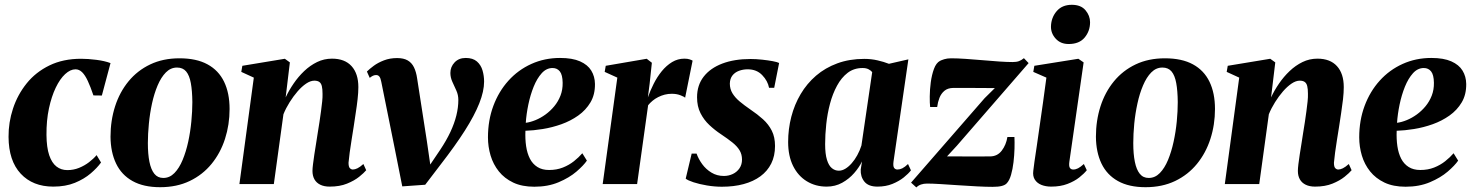

<svg xmlns="http://www.w3.org/2000/svg" viewBox="-20 -786 6288 820"><path d="M207.5 11Q120 11 68.5 -44.2Q17 -99.5 16.5 -201.5Q16 -263 35.5 -322.2Q55 -381.5 93.8 -429.8Q132.5 -478 191 -506.5Q249.5 -535 326.5 -535Q355.5 -535 391.2 -530.5Q427 -526 452 -516.5L415 -378L379 -378.5Q366.5 -415.5 355 -440.2Q343.5 -465 330.8 -477.5Q318 -490 302.5 -490Q280.5 -490 258.2 -469.5Q236 -449 218 -411.5Q200 -374 189 -322.8Q178 -271.5 178.5 -209.5Q179 -156 190.2 -123Q201.5 -90 221.2 -74.8Q241 -59.5 267.5 -59.5Q294 -59.5 317.5 -69Q341 -78.5 360.2 -93.2Q379.5 -108 392.5 -123.5L411.5 -92Q395.5 -69.5 367.5 -45.5Q339.5 -21.5 299.8 -5.2Q260 11 207.5 11Z M746.5 -537Q819 -537 866.2 -511.2Q913.5 -485.5 937 -437Q960.5 -388.5 960.5 -320.5Q960.5 -253.5 941 -193Q921.5 -132.5 883.5 -86Q845.5 -39.5 790.2 -13Q735 13.5 664 13.5Q593 13.5 546 -12.8Q499 -39 475.8 -87.5Q452.5 -136 452 -202Q452 -271 471.5 -331.8Q491 -392.5 529 -438.8Q567 -485 621.8 -511Q676.5 -537 746.5 -537ZM736 -497.5Q709 -497.5 688.5 -476.8Q668 -456 653.2 -421.2Q638.5 -386.5 629.2 -344Q620 -301.5 615.8 -257.5Q611.5 -213.5 611.5 -175Q611.5 -128 618.2 -94.8Q625 -61.5 639.2 -43.8Q653.5 -26 677.5 -26Q704.5 -26 725 -47Q745.5 -68 760 -103Q774.5 -138 783.8 -180.5Q793 -223 797.2 -267.2Q801.5 -311.5 801.5 -350Q801 -398.5 795 -431.2Q789 -464 775 -480.8Q761 -497.5 736 -497.5Z M1200 -370Q1214 -400 1234 -429.2Q1254 -458.5 1279.2 -482.5Q1304.5 -506.5 1334.2 -521Q1364 -535.5 1398 -535.5Q1452.5 -535.5 1481.5 -503.5Q1510.5 -471.5 1510.5 -414Q1510.5 -391 1507.2 -362.2Q1504 -333.5 1499.2 -303.2Q1494.5 -273 1490.5 -245Q1486.5 -219.5 1481.8 -190.2Q1477 -161 1473.5 -134.8Q1470 -108.5 1468.5 -91Q1468.5 -73.5 1474.2 -67.8Q1480 -62 1487 -62Q1495.5 -62 1506.5 -67.2Q1517.5 -72.5 1532 -85.5L1544 -59Q1534.5 -47.5 1514 -31Q1493.5 -14.5 1462.2 -1.8Q1431 11 1388 11Q1364.5 11 1348 3Q1331.5 -5 1323 -20Q1314.5 -35 1314.5 -56Q1314.5 -66.5 1316.8 -84.8Q1319 -103 1322.5 -126.2Q1326 -149.5 1330 -173.5Q1334 -197.5 1337 -218.5Q1341 -242 1344.5 -265.5Q1348 -289 1351 -311.2Q1354 -333.5 1356 -352.5Q1358 -371.5 1357.5 -385.5Q1357.5 -406 1354.5 -418.2Q1351.5 -430.5 1343.8 -436Q1336 -441.5 1322.5 -441.5Q1306 -441.5 1287.5 -429Q1269 -416.5 1251 -395.8Q1233 -375 1217 -349.5Q1201 -324 1190.5 -298L1149.5 0H1002.5L1064 -454.5L1010.5 -479L1015 -505L1196.5 -535L1218 -519.5Z M1608.5 -436Q1605.5 -452.5 1600.2 -459Q1595 -465.5 1586.5 -465.5Q1579 -465.5 1572.8 -462.5Q1566.5 -459.5 1559 -453.5L1547 -480.5Q1558 -491.5 1576.2 -505Q1594.5 -518.5 1619.8 -528.2Q1645 -538 1676 -538Q1704 -538 1721.2 -528Q1738.5 -518 1748 -498.5Q1757.5 -479 1761.5 -451L1803 -184L1821.5 -56L1786 -36.5L1860.5 -147Q1886.5 -186 1903.5 -222.2Q1920.5 -258.5 1929 -292.8Q1937.5 -327 1937.5 -359Q1937.5 -380.5 1929 -399.2Q1920.5 -418 1912 -436.5Q1903.5 -455 1903.5 -474.5Q1903.5 -500.5 1921.5 -519.5Q1939.5 -538.5 1969 -538.5Q1999.5 -538.5 2016.8 -523.5Q2034 -508.5 2040.8 -485.2Q2047.5 -462 2047.5 -437.5Q2047.5 -396.5 2027 -344.8Q2006.5 -293 1965.5 -228.5Q1924.5 -164 1862 -83.5L1796 3L1698 10L1665.5 -153.5Z M2486.5 -100Q2472.5 -79.5 2442 -53.2Q2411.5 -27 2366 -7.8Q2320.5 11.5 2262 11.5Q2209.5 11.5 2172 -6.2Q2134.5 -24 2110.5 -54Q2086.5 -84 2075.2 -121.8Q2064 -159.5 2064 -199.5Q2064 -272 2087 -333.8Q2110 -395.5 2151.5 -441.5Q2193 -487.5 2249.5 -513Q2306 -538.5 2372 -538.5Q2424.5 -538.5 2457.2 -524Q2490 -509.5 2505.2 -484.5Q2520.5 -459.5 2521 -427.5Q2521.5 -382 2501.8 -348.8Q2482 -315.5 2449.5 -292.5Q2417 -269.5 2377.8 -255.5Q2338.5 -241.5 2298.2 -235Q2258 -228.5 2224 -227.5Q2222.5 -192 2227 -161.5Q2231.5 -131 2243.2 -108.2Q2255 -85.5 2275.2 -72.8Q2295.5 -60 2325 -60Q2357.5 -60 2384 -70.5Q2410.5 -81 2431.2 -97.5Q2452 -114 2467 -131.5ZM2340 -495.5Q2313.5 -495.5 2293.5 -473.2Q2273.5 -451 2259.2 -415.8Q2245 -380.5 2236.5 -339.8Q2228 -299 2225.5 -261.5Q2245 -264 2267 -273Q2289 -282 2309.8 -297Q2330.5 -312 2347.2 -332.2Q2364 -352.5 2373.8 -377.8Q2383.5 -403 2383 -432.5Q2382.5 -466.5 2371 -481Q2359.5 -495.5 2340 -495.5Z M2554 0 2616.5 -454.5 2562.5 -479 2567 -505 2742 -535 2764 -518 2754.5 -428.5 2747 -370Q2757 -399 2771.8 -428.2Q2786.5 -457.5 2806.2 -481.8Q2826 -506 2850.2 -520.8Q2874.5 -535.5 2903 -535.5Q2916.5 -535.5 2925.2 -532.5Q2934 -529.5 2938 -527L2906 -368.5Q2903 -372.5 2886.5 -379Q2870 -385.5 2849 -385.5Q2833.5 -385.5 2818.8 -381.8Q2804 -378 2790.8 -371.2Q2777.5 -364.5 2766.8 -355.5Q2756 -346.5 2748 -336.5L2701 0Z M3286.5 -411H3264.5Q3259 -440.5 3235.2 -465.2Q3211.5 -490 3173 -490Q3153.5 -490 3136 -483.5Q3118.5 -477 3108 -463.5Q3097.5 -450 3097 -429Q3097 -406 3108.2 -387.5Q3119.5 -369 3139.2 -352.5Q3159 -336 3184.5 -318.5Q3215 -298 3238.8 -276.5Q3262.5 -255 3276.2 -227.8Q3290 -200.5 3290 -162.5Q3290 -120 3273.8 -87.5Q3257.5 -55 3227.5 -33Q3197.5 -11 3156 0.2Q3114.5 11.5 3063 11.5Q3031.5 11.5 2999 6Q2966.5 0.5 2942 -7.5Q2917.5 -15.5 2908.5 -23L2934 -130H2955Q2963 -107 2979 -85Q2995 -63 3018.5 -48.8Q3042 -34.5 3071.5 -34.5Q3092 -34.5 3109.8 -43Q3127.5 -51.5 3138.2 -67.2Q3149 -83 3149 -104.5Q3149 -127 3138.5 -144.2Q3128 -161.5 3108 -177.5Q3088 -193.5 3059.5 -212.5Q3033 -230 3009.8 -251.8Q2986.5 -273.5 2971.8 -302.5Q2957 -331.5 2957 -370.5Q2957 -422 2985.2 -458.5Q3013.5 -495 3064.8 -514.5Q3116 -534 3185.5 -534Q3209.5 -534 3234.8 -531.2Q3260 -528.5 3280 -524.8Q3300 -521 3307.5 -517Z M3796 -96Q3793.5 -76.5 3798.5 -69.2Q3803.5 -62 3813 -62Q3823 -62 3833.8 -67.2Q3844.5 -72.5 3858 -85.5L3870.5 -58.5Q3860 -44.5 3839.8 -28.2Q3819.5 -12 3791.2 -0.5Q3763 11 3727.5 11Q3689 11 3671.8 -10.2Q3654.5 -31.5 3656 -62L3661.5 -96.5Q3649.5 -71.5 3628 -46.8Q3606.5 -22 3576.8 -5.5Q3547 11 3510.5 11Q3463 11 3425.8 -11.8Q3388.5 -34.5 3367.2 -77.2Q3346 -120 3346 -179.5Q3346 -235 3359.5 -287.2Q3373 -339.5 3399.5 -384.2Q3426 -429 3465.2 -462.8Q3504.5 -496.5 3556.2 -515.5Q3608 -534.5 3671 -534.5Q3701 -534.5 3728 -528.2Q3755 -522 3776.5 -513.5L3859.5 -532.5ZM3705 -478Q3700 -484.5 3689.8 -490Q3679.5 -495.5 3664 -495.5Q3627 -495.5 3600.2 -475Q3573.5 -454.5 3554.8 -420Q3536 -385.5 3524.8 -343Q3513.5 -300.5 3508.8 -255.8Q3504 -211 3504 -170.5Q3504 -128.5 3511.8 -103.5Q3519.5 -78.5 3532.8 -67.8Q3546 -57 3562.5 -57Q3576.5 -57 3590.5 -65.5Q3604.5 -74 3617.5 -88.8Q3630.5 -103.5 3641.2 -123Q3652 -142.5 3659 -164.5Z M4229 -410Q4215.5 -410 4197.8 -410Q4180 -410 4160 -410.2Q4140 -410.5 4120.2 -410.5Q4100.5 -410.5 4082.5 -410.5Q4064.5 -410.5 4051 -410.5Q4027.5 -410 4013.5 -398.2Q3999.5 -386.5 3992.2 -368Q3985 -349.5 3982.5 -329H3952.5Q3950.5 -345.5 3950.8 -374.2Q3951 -403 3955.2 -434.8Q3959.5 -466.5 3968.8 -491.8Q3978 -517 3994.5 -526Q4000 -529 4012.5 -533Q4025 -537 4042.5 -537Q4069 -537 4104.8 -534.5Q4140.5 -532 4178 -528.8Q4215.5 -525.5 4249 -523.2Q4282.5 -521 4304.5 -521Q4321 -521 4331.5 -524.8Q4342 -528.5 4353 -537.5L4373 -516.5L4066.5 -163.5L4024.5 -118Q4043.5 -118 4066.2 -118Q4089 -118 4113.5 -117.8Q4138 -117.5 4162.2 -117.8Q4186.5 -118 4208 -118Q4239.5 -118 4258.2 -142.5Q4277 -167 4282.5 -201H4312.5Q4313.5 -180 4312.8 -151.5Q4312 -123 4308.5 -93.2Q4305 -63.5 4298 -39.2Q4291 -15 4279.5 -3Q4272.5 4.5 4258.2 8.2Q4244 12 4219 12Q4191.5 12 4153 10Q4114.5 8 4073.8 5.2Q4033 2.5 3997.2 0.2Q3961.5 -2 3939.5 -2Q3925 -2 3913.5 2Q3902 6 3893.5 14.5L3871 -6L4185 -366.5Z M4469.5 11Q4446.5 11 4428 3.8Q4409.5 -3.5 4399.8 -18.5Q4390 -33.5 4393 -56.5Q4394 -68.5 4398 -95.5Q4402 -122.5 4407.8 -161.5Q4413.5 -200.5 4420.2 -248Q4427 -295.5 4434.5 -348Q4442 -400.5 4449 -454.5L4393 -479L4397.5 -505L4585.5 -535L4608 -519.5L4547 -95Q4544.5 -76.5 4549.2 -69.2Q4554 -62 4563.5 -62Q4574 -62 4584.2 -67.2Q4594.5 -72.5 4609 -85.5L4621.5 -59Q4610 -44.5 4589.5 -28.2Q4569 -12 4539 -0.5Q4509 11 4469.5 11ZM4544 -598Q4509.5 -598 4488.8 -620.8Q4468 -643.5 4468.5 -673Q4469.5 -711 4492.8 -738.2Q4516 -765.5 4557.5 -765.5Q4596.5 -765.5 4616 -742.2Q4635.5 -719 4635.5 -691Q4635.5 -653.5 4612.5 -625.8Q4589.5 -598 4544 -598Z M4955 -537Q5027.5 -537 5074.8 -511.2Q5122 -485.5 5145.5 -437Q5169 -388.5 5169 -320.5Q5169 -253.5 5149.5 -193Q5130 -132.5 5092 -86Q5054 -39.5 4998.8 -13Q4943.5 13.5 4872.5 13.5Q4801.5 13.5 4754.5 -12.8Q4707.5 -39 4684.2 -87.5Q4661 -136 4660.5 -202Q4660.5 -271 4680 -331.8Q4699.5 -392.5 4737.5 -438.8Q4775.5 -485 4830.2 -511Q4885 -537 4955 -537ZM4944.5 -497.5Q4917.5 -497.5 4897 -476.8Q4876.5 -456 4861.8 -421.2Q4847 -386.5 4837.8 -344Q4828.5 -301.5 4824.2 -257.5Q4820 -213.5 4820 -175Q4820 -128 4826.8 -94.8Q4833.5 -61.5 4847.8 -43.8Q4862 -26 4886 -26Q4913 -26 4933.5 -47Q4954 -68 4968.5 -103Q4983 -138 4992.2 -180.5Q5001.5 -223 5005.8 -267.2Q5010 -311.5 5010 -350Q5009.5 -398.5 5003.5 -431.2Q4997.5 -464 4983.5 -480.8Q4969.5 -497.5 4944.5 -497.5Z M5408.5 -370Q5422.5 -400 5442.5 -429.2Q5462.5 -458.5 5487.8 -482.5Q5513 -506.5 5542.8 -521Q5572.5 -535.5 5606.5 -535.5Q5661 -535.5 5690 -503.5Q5719 -471.5 5719 -414Q5719 -391 5715.8 -362.2Q5712.5 -333.5 5707.8 -303.2Q5703 -273 5699 -245Q5695 -219.5 5690.2 -190.2Q5685.5 -161 5682 -134.8Q5678.5 -108.5 5677 -91Q5677 -73.5 5682.8 -67.8Q5688.5 -62 5695.5 -62Q5704 -62 5715 -67.2Q5726 -72.5 5740.5 -85.5L5752.5 -59Q5743 -47.5 5722.5 -31Q5702 -14.5 5670.8 -1.8Q5639.5 11 5596.5 11Q5573 11 5556.5 3Q5540 -5 5531.5 -20Q5523 -35 5523 -56Q5523 -66.5 5525.2 -84.8Q5527.5 -103 5531 -126.2Q5534.5 -149.5 5538.5 -173.5Q5542.5 -197.5 5545.5 -218.5Q5549.5 -242 5553 -265.5Q5556.5 -289 5559.5 -311.2Q5562.5 -333.5 5564.5 -352.5Q5566.5 -371.5 5566 -385.5Q5566 -406 5563 -418.2Q5560 -430.5 5552.2 -436Q5544.5 -441.5 5531 -441.5Q5514.5 -441.5 5496 -429Q5477.5 -416.5 5459.5 -395.8Q5441.5 -375 5425.5 -349.5Q5409.5 -324 5399 -298L5358 0H5211L5272.5 -454.5L5219 -479L5223.5 -505L5405 -535L5426.5 -519.5Z M6207.5 -100Q6193.5 -79.5 6163 -53.2Q6132.5 -27 6087 -7.8Q6041.5 11.5 5983 11.5Q5930.5 11.5 5893 -6.2Q5855.5 -24 5831.5 -54Q5807.5 -84 5796.2 -121.8Q5785 -159.5 5785 -199.5Q5785 -272 5808 -333.8Q5831 -395.5 5872.5 -441.5Q5914 -487.5 5970.5 -513Q6027 -538.5 6093 -538.5Q6145.5 -538.5 6178.2 -524Q6211 -509.5 6226.2 -484.5Q6241.5 -459.5 6242 -427.5Q6242.5 -382 6222.8 -348.8Q6203 -315.5 6170.5 -292.5Q6138 -269.5 6098.8 -255.5Q6059.5 -241.5 6019.2 -235Q5979 -228.5 5945 -227.5Q5943.5 -192 5948 -161.5Q5952.5 -131 5964.2 -108.2Q5976 -85.5 5996.2 -72.8Q6016.5 -60 6046 -60Q6078.5 -60 6105 -70.5Q6131.5 -81 6152.2 -97.5Q6173 -114 6188 -131.5ZM6061 -495.5Q6034.5 -495.5 6014.5 -473.2Q5994.5 -451 5980.2 -415.8Q5966 -380.5 5957.5 -339.8Q5949 -299 5946.5 -261.5Q5966 -264 5988 -273Q6010 -282 6030.8 -297Q6051.5 -312 6068.2 -332.2Q6085 -352.5 6094.8 -377.8Q6104.5 -403 6104 -432.5Q6103.5 -466.5 6092 -481Q6080.5 -495.5 6061 -495.5Z"/></svg>

Font: Merriweather 96pt ExtraBold
Style: Italic
Weight: 800
Italic angle: -7.8°
Version: Version 2.101